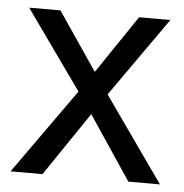

<svg xmlns="http://www.w3.org/2000/svg" viewBox="-43 -541 560 583"><g transform="rotate(5 237.5 -250.0)"><path d="M214.3 -287.3 358 -500H453.3L263 -229.7L107.3 0H10ZM215.3 -229.7 23 -500H118.3L262.8 -287.3L465.3 0H369Z"/></g></svg>

Font: Oak Sans Light
Style: Regular
Weight: 400
Designer: Erik Kennedy, Walven
Foundry: Erik Kennedy, Walven
Version: Version 1.100;Glyphs 3.1.2 (3151)